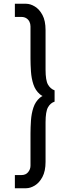

<svg xmlns="http://www.w3.org/2000/svg" viewBox="-20 -800 351 1020"><path d="M142 -90Q142 -123 144.5 -160Q147 -197 157.5 -228.5Q168 -260 191 -280Q198 -286 206 -290Q198 -294 191 -300Q168 -320 157.5 -351.5Q147 -383 144.5 -420Q142 -457 142 -490V-660Q142 -673 136.5 -684.5Q131 -696 120 -703Q109 -710 94 -710H59V-780H119Q141 -780 165 -765.5Q189 -751 205.5 -720.5Q222 -690 222 -640V-430Q222 -373 235 -350.5Q248 -328 270 -320V-260Q248 -253 235 -230Q222 -207 222 -150V60Q222 109 205.5 140Q189 171 165 185.5Q141 200 119 200H59V130H94Q117 130 129.5 114.5Q142 99 142 80Z"/></svg>

Font: Venryn Sans
Style: Regular
Weight: 400
Designer: Owen Earl, indestructible type* (font) & Cristiano Sobral (main changes)
Version: Version 3.600; ttfautohint (v1.8.3)